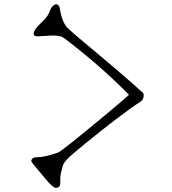

<svg xmlns="http://www.w3.org/2000/svg" viewBox="-20 -821 807 899"><path d="M155.3 -650.9Q129.4 -650.9 141.2 -676.3Q147 -689 162.1 -703.6Q177.3 -718.3 186.1 -727.5Q207.1 -750.5 211.9 -765.9Q216.8 -781.2 225.9 -791Q234.9 -800.8 242.2 -800.8Q256.9 -800.8 260.3 -780Q263.7 -759.3 268.3 -743.9Q273 -728.5 277.9 -717.8Q286.2 -700.2 294.7 -691.7Q303.2 -683.1 326 -663.3Q348.7 -643.6 379.7 -617.7Q410.7 -591.8 447 -561.3Q483.4 -530.8 519.5 -500Q609.9 -422.9 647 -388.2Q652.8 -384.8 652.8 -375Q652.8 -354 635.7 -343.5Q618.7 -333 587.2 -310.3Q555.7 -287.6 519.8 -260.3Q483.9 -232.9 446.8 -203.4Q409.7 -173.9 377.5 -147.5Q311.1 -93.3 295.9 -77.2Q280.8 -61.1 277.1 -52.3Q273.5 -43.5 271 -33.2Q261.3 2.4 262 18.3Q262.7 34.1 261.7 41.9Q259.8 58.5 240.8 58.5Q228.5 58.5 198.3 22.4L162.1 -20.6Q126.5 -61.1 126.5 -67.4Q126.5 -73.8 132.8 -79.4Q139.2 -85 156.8 -85Q187.5 -85 250.5 -106Q268.6 -111.9 492.2 -298.4Q547.9 -344.8 584 -377Q462.4 -501.5 303.2 -625Q282.3 -641.6 274 -646.5Q260.3 -654.8 223.7 -654.8Z"/></svg>

Font: Snowburst One
Style: Regular
Weight: 400
Designer: Annet Stirling
Foundry: Annet Stirling
Version: Version 1.001